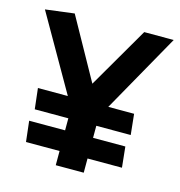

<svg xmlns="http://www.w3.org/2000/svg" viewBox="-102 -771 809 862"><g transform="rotate(15 302.5 -340.0)"><path d="M524 -66H364V0H234V-66H78L67 -162H234V-218H78L67 -314H206L6 -663L140 -680L298 -396L463 -680H600L394 -314H514L524 -218H364V-162H514Z"/></g></svg>

Font: Palanquin
Style: Bold
Weight: 700
Designer: Pria Ravichandran
Version: Version 1.0.4